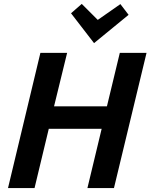

<svg xmlns="http://www.w3.org/2000/svg" viewBox="-20 -964 771 984"><path d="M21 0 187 -693H324L257 -419H528L594 -693H731L564 0H428L501 -304H230L157 0ZM462 -743 344 -896 399 -944 481 -862 597 -943 639 -888Z"/></svg>

Font: Ubuntu Sans
Style: Bold Italic
Weight: 700
Italic angle: -13.5°
Designer: Dalton Maag Ltd
Foundry: Dalton Maag Ltd
Version: Version 1.006